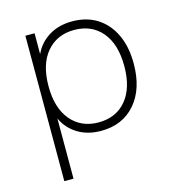

<svg xmlns="http://www.w3.org/2000/svg" viewBox="-102 -579 777 847"><g transform="rotate(-15 287.0 -156.0)"><path d="M88 180V-484H130V-389Q152 -437 197 -464.5Q242 -492 303 -492Q369 -492 417 -461.5Q465 -431 491.5 -375Q518 -319 518 -242Q518 -127 460 -59.5Q402 8 303 8Q242 8 197 -19.5Q152 -47 130 -95V180ZM302 -31Q382 -31 428.5 -86.5Q475 -142 475 -242Q475 -342 428.5 -397.5Q382 -453 302 -453Q223 -453 176 -397.5Q129 -342 129 -242Q129 -142 176 -86.5Q223 -31 302 -31Z"/></g></svg>

Font: Nunito Sans ExtraLight
Style: Regular
Weight: 200
Designer: Vernon Adams
Foundry: Vernon Adams
Version: Version 3.006; ttfautohint (v1.8.3)